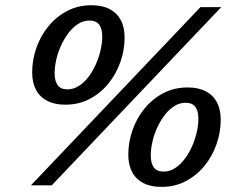

<svg xmlns="http://www.w3.org/2000/svg" viewBox="-20 -726 928 752"><path d="M101 0 765 -698H846.5L182.5 0ZM244 -376Q268 -376 289 -389.5Q310 -403 326.8 -425.2Q343.5 -447.5 355.5 -474.5Q367.5 -501.5 374 -529.8Q380.5 -558 380.5 -582.5Q380.5 -613.5 368.5 -629.5Q356.5 -645.5 330.5 -645.5Q306.5 -645.5 285.5 -632Q264.5 -618.5 247.8 -596.2Q231 -574 218.8 -547Q206.5 -520 200.2 -491.8Q194 -463.5 194 -439Q194 -408.5 206 -392.2Q218 -376 244 -376ZM338.5 -705.5Q380.5 -705.5 409.2 -690.5Q438 -675.5 453 -647.5Q468 -619.5 468 -579Q468 -530.5 451.8 -483.8Q435.5 -437 405 -399.2Q374.5 -361.5 331.8 -338.8Q289 -316 236 -316Q194 -316 165 -331Q136 -346 121 -374.2Q106 -402.5 106 -442.5Q106 -491 122.2 -537.8Q138.5 -584.5 169 -622.2Q199.5 -660 242.5 -682.8Q285.5 -705.5 338.5 -705.5ZM620.5 -54Q644.5 -54 665.5 -67.5Q686.5 -81 703.2 -103.2Q720 -125.5 732 -152.5Q744 -179.5 750.5 -207.8Q757 -236 757 -260.5Q757 -291.5 745 -307.5Q733 -323.5 707 -323.5Q683 -323.5 662 -310Q641 -296.5 624.2 -274.2Q607.5 -252 595.2 -225Q583 -198 576.8 -169.8Q570.5 -141.5 570.5 -117Q570.5 -86.5 582.5 -70.2Q594.5 -54 620.5 -54ZM715 -383.5Q757 -383.5 785.8 -368.5Q814.5 -353.5 829.5 -325.5Q844.5 -297.5 844.5 -257Q844.5 -208.5 828.2 -161.8Q812 -115 781.5 -77.2Q751 -39.5 708.2 -16.8Q665.5 6 612.5 6Q570.5 6 541.5 -9Q512.5 -24 497.5 -52.2Q482.5 -80.5 482.5 -120.5Q482.5 -169 498.8 -215.8Q515 -262.5 545.5 -300.2Q576 -338 619 -360.8Q662 -383.5 715 -383.5Z"/></svg>

Font: Newsreader 9pt Medium
Style: Italic
Weight: 500
Italic angle: -17°
Designer: Hugues Gentile
Foundry: Production Type
Version: Version 1.003